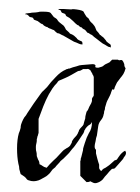

<svg xmlns="http://www.w3.org/2000/svg" viewBox="-20 -404 311 428"><path d="M225 -299Q222 -299 218.5 -301.5Q215 -304 209 -307Q206 -309 203 -311.5Q200 -314 196 -317Q193 -319 190 -321.5Q187 -324 185 -326Q182 -327 179.5 -329Q177 -331 175 -331Q173 -333 170 -337Q169 -338 166.5 -339Q164 -340 162 -343Q162 -343 161 -343Q160 -343 159 -344Q158 -345 156 -346Q155 -347 155 -347.5Q155 -348 153 -348Q153 -348 151 -349.5Q149 -351 148 -352L145 -355Q144 -356 143 -357L135 -364L128 -368Q127 -369 126.5 -370.5Q126 -372 125 -373L120 -375Q118 -375 117 -377Q116 -379 115 -381Q114 -382 112 -382Q108 -383 112 -384Q114 -384 116 -384Q118 -384 121 -384Q125 -384 129 -383.5Q133 -383 139 -383Q142 -384 145 -383.5Q148 -383 150 -383Q165 -381 166.5 -377.5Q168 -374 172 -368Q173 -366 175.5 -364.5Q178 -363 180 -358Q182 -355 184.5 -353Q187 -351 189 -348Q192 -345 195 -336Q197 -334 199.5 -331Q202 -328 203 -326Q204 -326 204.5 -325.5Q205 -325 207 -323Q209 -322 211 -320Q213 -318 216 -314Q217 -311 223 -307Q227 -305 227 -302.5Q227 -300 227 -298ZM162 -305Q159 -305 155 -307Q151 -309 145 -311Q141 -313 138 -315Q135 -317 131 -319Q127 -321 124 -323Q121 -325 118 -326Q115 -328 112.5 -329Q110 -330 108 -330Q105 -332 102 -335Q101 -337 98.5 -337.5Q96 -338 93 -340Q93 -340 92 -340Q91 -340 90 -341Q89 -342 87 -342Q86 -343 86 -343.5Q86 -344 84 -344Q83 -344 81.5 -345Q80 -346 78 -347L75 -350Q74 -351 72 -351L64 -357L56 -360Q55 -361 54.5 -362.5Q54 -364 52 -365L47 -366Q46 -366 44.5 -368Q43 -370 41 -371Q40 -372 38 -372Q34 -372 38 -374Q40 -374 42 -374.5Q44 -375 47 -375Q51 -376 55 -376Q59 -376 65 -377Q68 -378 71 -378Q74 -378 76 -378Q91 -378 93 -375Q95 -372 100 -366Q101 -365 104 -363.5Q107 -362 109 -358Q111 -355 114 -353Q117 -351 119 -349Q123 -347 127 -338Q129 -336 132 -333.5Q135 -331 136 -329Q137 -329 137.5 -328.5Q138 -328 141 -327Q143 -326 145 -324.5Q147 -323 151 -319Q152 -316 159 -313Q163 -312 163.5 -309.5Q164 -307 164 -305ZM195 4Q191 5 187 3L181 0Q179 2 173 2L159 -12V-45Q160 -46 160 -49Q160 -52 161 -53Q162 -57 163 -61Q164 -65 165 -69Q165 -73 166.5 -77Q168 -81 169 -85Q173 -98 178 -107Q185 -117 185 -131H184Q183 -127 178 -125Q174 -122 171 -118Q169 -114 168 -113Q168 -111 166 -107L154 -89Q151 -85 148 -80.5Q145 -76 141 -72Q139 -70 137 -67Q135 -64 132 -61L121 -50Q120 -49 118.5 -48Q117 -47 115 -45Q113 -42 109 -38Q105 -34 103 -31Q102 -30 100.5 -29Q99 -28 97 -26L91 -18Q86 -13 83 -11Q79 -9 75 -6.5Q71 -4 66 -2Q60 0 55 0Q52 0 49.5 -0.5Q47 -1 44 -2Q40 -3 38 -7Q34 -11 32 -12L26 -16L23 -27Q23 -30 22.5 -33Q22 -36 21 -39Q18 -54 18 -73Q18 -83 19 -91.5Q20 -100 22 -107Q23 -109 24 -112Q25 -115 26 -119Q26 -123 27 -126.5Q28 -130 29 -132Q31 -137 34 -142Q36 -144 38 -147Q40 -150 41 -152L55 -173L70 -194Q74 -200 77 -202Q79 -204 81 -206Q83 -208 85 -210Q93 -221 104 -232Q115 -244 127 -249Q128 -250 129.5 -250Q131 -250 132 -251Q136 -251 137 -252Q139 -253 142.5 -254Q146 -255 150 -256Q158 -259 162 -259L186 -261Q193 -261 193 -257Q190 -253 199 -253Q203 -254 206 -255Q209 -256 210 -257Q214 -261 224 -265Q225 -266 225.5 -266.5Q226 -267 227 -268Q227 -268 230 -271H243Q245 -269 248 -270Q251 -271 253 -269Q254 -268 255 -266Q256 -264 257 -261Q257 -255 260 -252Q258 -244 255 -239Q251 -233 249 -231L243 -223Q241 -221 239.5 -217.5Q238 -214 236 -210Q235 -204 233 -204Q232 -204 232.5 -204.5Q233 -205 231 -205Q230 -205 228 -199Q227 -195 225 -191Q223 -187 221 -183Q217 -176 215 -167Q214 -165 214 -162.5Q214 -160 213 -158Q212 -156 212 -153.5Q212 -151 211 -149Q210 -142 205 -136Q200 -130 199 -123L196 -102Q194 -97 193 -89Q192 -85 191.5 -82.5Q191 -80 191 -78Q191 -74 192 -72.5Q193 -71 194 -70V-62L197 -50Q198 -46 199 -43Q200 -40 201 -37V-29Q202 -26 205 -23H206Q208 -26 211 -28Q213 -29 215 -30Q217 -31 218 -32Q224 -36 226 -38L235 -46Q236 -47 237 -47Q238 -47 238 -47Q239 -47 241 -49Q242 -51 244 -53.5Q246 -56 248 -59Q254 -66 259 -68Q260 -67 260 -66Q260 -65 261 -64Q261 -60 259 -57Q257 -54 256 -53Q255 -50 252 -47L245 -39L237 -30Q235 -28 234 -28Q230 -28 229 -27L224 -22Q222 -20 221 -18.5Q220 -17 219 -16Q216 -13 213.5 -10Q211 -7 209 -4Q203 2 195 4ZM84 -30 91 -38Q93 -40 95 -42Q97 -44 99 -46Q106 -52 112 -59Q116 -63 119 -66.5Q122 -70 126 -72Q127 -73 131 -75Q133 -76 136 -79L140 -86Q140 -88 141 -90Q142 -92 143 -93Q144 -95 148 -99Q152 -103 153 -106Q154 -107 154 -108Q154 -109 155 -110Q156 -112 156 -113Q156 -114 157 -115Q158 -117 161 -120Q165 -124 166 -126Q167 -130 168 -133.5Q169 -137 170 -140Q170 -144 171 -147.5Q172 -151 173 -155Q175 -157 176.5 -160Q178 -163 179 -166Q184 -174 185 -179V-184Q185 -184 187 -188Q188 -188 188 -189Q188 -190 189 -191V-233Q188 -234 188 -235Q188 -236 187 -237Q186 -238 186 -239Q186 -240 185 -241Q183 -245 182 -246Q182 -248 179 -249Q177 -251 173 -250H165Q164 -249 160 -247Q158 -246 156.5 -246Q155 -246 153 -245L139 -237Q132 -233 125 -230L111 -224Q110 -223 109 -222Q108 -221 107 -219Q101 -213 97 -207L89 -194Q82 -181 76.5 -167Q71 -153 66 -139V-107Q65 -106 65 -104.5Q65 -103 64 -101Q63 -99 63 -97.5Q63 -96 62 -94Q62 -93 62 -90.5Q62 -88 61 -84Q60 -80 60 -77.5Q60 -75 60 -74Q60 -68 61 -66Q62 -63 62 -56L65 -48Q68 -44 68 -38Q70 -37 72 -36Q74 -35 75 -34Q77 -32 84 -30ZM162 -305Q159 -305 155 -307Q151 -309 145 -311Q141 -313 138 -315Q135 -317 131 -319Q127 -321 124 -323Q121 -325 118 -326Q115 -328 112.5 -329Q110 -330 108 -330Q105 -332 102 -335Q101 -337 98.5 -337.5Q96 -338 93 -340Q93 -340 92 -340Q91 -340 90 -341Q89 -342 87 -342Q86 -343 86 -343.5Q86 -344 84 -344Q83 -344 81.5 -345Q80 -346 78 -347L75 -350Q74 -351 72 -351L64 -357L56 -360Q55 -361 54.5 -362.5Q54 -364 52 -365L47 -366Q46 -366 44.5 -368Q43 -370 41 -371Q40 -372 38 -372Q34 -372 38 -374Q40 -374 42 -374.5Q44 -375 47 -375Q51 -376 55 -376Q59 -376 65 -377Q68 -378 71 -378Q74 -378 76 -378Q91 -378 93 -375Q95 -372 100 -366Q101 -365 104 -363.5Q107 -362 109 -358Q111 -355 114 -353Q117 -351 119 -349Q123 -347 127 -338Q129 -336 132 -333.5Q135 -331 136 -329Q137 -329 137.5 -328.5Q138 -328 141 -327Q143 -326 145 -324.5Q147 -323 151 -319Q152 -316 159 -313Q163 -312 163.5 -309.5Q164 -307 164 -305Z"/></svg>

Font: Estonia
Style: Regular
Weight: 400
Designer: Robert E. Leuschke
Foundry: Robert E. Leuschke
Version: Version 1.014; ttfautohint (v1.8.3)